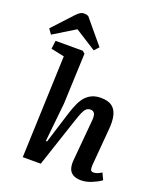

<svg xmlns="http://www.w3.org/2000/svg" viewBox="-224 -1101 1016 1222"><g transform="rotate(20 284.5 -490.5)"><path d="M607 -37Q596 -28 580 -19.5Q564 -11 546 -3.5Q528 4 509.5 8Q491 12 475 12Q438 12 417.5 -1.5Q397 -15 390.5 -37.5Q384 -60 386 -88L410 -357Q415 -400 407 -416Q399 -432 379 -432Q361 -432 349.5 -421Q338 -410 328.5 -387Q319 -364 307 -328L198 0H76L102 -692L12 -711L19 -767H203L220 -753L206 -410L179 -148L187 -146L256 -367Q269 -407 283 -436.5Q297 -466 316 -485.5Q335 -505 359.5 -515Q384 -525 416 -525Q465 -525 491.5 -505Q518 -485 527 -447Q536 -409 531 -355L510 -105Q509 -82 512.5 -72Q516 -62 533 -62Q545 -62 559 -67.5Q573 -73 586 -82ZM296 -824 268 -793 125 -884 -22 -794 -46 -828 78 -962Q93 -978 105 -985.5Q117 -993 130 -993Q139 -993 146 -991.5Q153 -990 160 -987Z"/></g></svg>

Font: Literata 18pt SemiBold
Style: Italic
Weight: 600
Italic angle: -2°
Designer: Latin by Veronika Burian and Jose Scaglione. Greek by Irene Vlachou. Cyrillic by Vera Evstafieva
Foundry: TypeTogether
Version: Version 3.103;gftools[0.9.29]